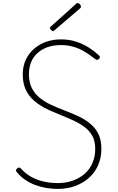

<svg xmlns="http://www.w3.org/2000/svg" viewBox="-20 -1209 766 1248"><path d="M355 19Q317 19 279.5 12.5Q242 6 207.5 -7Q173 -20 144 -40Q115 -60 93 -86Q84 -95 84 -101.5Q84 -108 91 -114Q98 -120 104.5 -120Q111 -120 120 -109Q148 -79 184 -59Q220 -39 263.5 -29Q307 -19 355 -19Q409 -19 453.5 -35Q498 -51 530.5 -79.5Q563 -108 581 -149.5Q599 -191 599 -241Q599 -291 580.5 -325Q562 -359 530 -383Q498 -407 458 -425.5Q418 -444 375 -461Q338 -476 302 -492Q266 -508 234.5 -529Q203 -550 179 -577Q155 -604 141.5 -640.5Q128 -677 128 -726Q128 -780 148 -821.5Q168 -863 202 -892.5Q236 -922 280.5 -937.5Q325 -953 375 -953Q431 -953 476 -938Q521 -923 557 -900Q593 -877 621 -851Q629 -844 629.5 -838.5Q630 -833 623 -826Q615 -818 609 -820Q603 -822 592 -830Q561 -855 528 -874.5Q495 -894 457 -905Q419 -916 375 -916Q327 -916 289 -902.5Q251 -889 223.5 -864Q196 -839 182 -804Q168 -769 168 -726Q168 -673 187.5 -635.5Q207 -598 239.5 -572Q272 -546 313.5 -527Q355 -508 397 -492Q441 -475 484.5 -455.5Q528 -436 563 -408Q598 -380 618.5 -340.5Q639 -301 639 -241Q639 -185 618.5 -137Q598 -89 560 -54.5Q522 -20 470 -0.5Q418 19 355 19ZM324 -1007Q319 -1007 312 -1014Q305 -1021 305 -1026Q305 -1028 305.5 -1030.5Q306 -1033 309 -1035L471 -1181Q475 -1184 477 -1186.5Q479 -1189 483 -1189Q489 -1189 494.5 -1185.5Q500 -1182 503 -1176.5Q506 -1171 506 -1166Q506 -1163 505.5 -1161Q505 -1159 502 -1156L335 -1013Q331 -1010 329 -1008.5Q327 -1007 324 -1007Z"/></svg>

Font: Playwrite US Modern Thin
Style: Regular
Weight: 250
Designer: Veronika Burian, José Scaglione
Foundry: TypeTogether
Version: Version 1.003